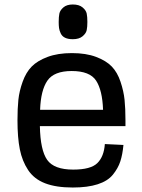

<svg xmlns="http://www.w3.org/2000/svg" viewBox="-20 -823 632 857"><path d="M305 14Q371 14 416 -0.5Q461 -15 484 -43.5Q507 -72 517 -102.5Q527 -133 531 -176L448 -180Q444 -124 414.5 -95Q385 -66 307 -66Q221 -66 190.5 -109.5Q160 -153 158 -260H540V-286Q540 -339 536 -377.5Q532 -416 518 -458Q504 -500 479 -526Q454 -552 409 -569Q364 -586 301 -586Q238 -586 192.5 -569Q147 -552 121.5 -526Q96 -500 81 -458Q66 -416 62 -377.5Q58 -339 58 -286Q58 -209 68.5 -156.5Q79 -104 105.5 -64Q132 -24 181 -5Q230 14 305 14ZM300 -506Q381 -506 409 -463Q437 -420 440 -333H159Q162 -420 191.5 -463Q221 -506 300 -506ZM305 -648Q333 -648 348.5 -661Q364 -674 367 -688.5Q370 -703 370 -725Q370 -748 367 -762.5Q364 -777 348.5 -790Q333 -803 305 -803Q278 -803 263 -790Q248 -777 245 -762.5Q242 -748 242 -725Q242 -709 243.5 -698Q245 -687 251 -674Q257 -661 270.5 -654.5Q284 -648 305 -648Z"/></svg>

Font: Glegoo
Style: Bold
Weight: 700
Version: Version 2.0.1; ttfautohint (v0.9) -r 48 -G 60